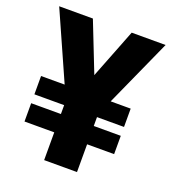

<svg xmlns="http://www.w3.org/2000/svg" viewBox="-133 -830 842 933"><g transform="rotate(20 288.5 -364.0)"><path d="M188 -727.5 327.6 -372.1 213.4 -278.8 13.7 -727.5ZM251 -375.5 388.7 -727.5H564L361.8 -278.8ZM370.6 -383.3V0H200.7V-383.3ZM510.3 -378.9V-284.2H46.9V-378.9ZM510.3 -238.3V-143.6H46.9V-238.3Z"/></g></svg>

Font: Inter 16pt ExtraBold
Style: Regular
Weight: 800
Version: Version 4.001;git-66647c0bb